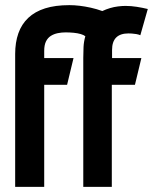

<svg xmlns="http://www.w3.org/2000/svg" viewBox="-20 -727 617 747"><path d="M526 -590 555 -692Q534 -697 512 -700.5Q490 -704 468 -704Q455 -704 439 -702Q423 -700 408 -695.5Q393 -691 378 -684Q356 -692 333.5 -697Q311 -702 290 -704.5Q269 -707 250 -707Q195 -707 155.5 -694.5Q116 -682 90 -657.5Q64 -633 51.5 -597.5Q39 -562 39 -517V0H152V-397H241L266 -501H152V-529Q152 -552 159 -566Q166 -580 178 -587.5Q190 -595 205 -598Q220 -601 235 -601Q251 -601 266.5 -599.5Q282 -598 294 -594.5Q306 -591 312 -586Q306 -565 305 -544Q304 -523 304 -502V0H415V-397H505L530 -501H416V-533Q416 -549 420 -561Q424 -573 432 -581Q440 -589 452 -593Q464 -597 480 -597Q485 -597 493 -596.5Q501 -596 510 -594.5Q519 -593 526 -590Z"/></svg>

Font: Advent Pro Expanded
Style: Bold
Weight: 700
Width: 7
Designer: VivaRado, Andreas Kalpakidis
Foundry: VivaRado, Andreas Kalpakidis
Version: Version 3.000